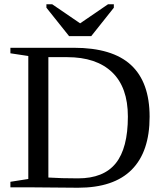

<svg xmlns="http://www.w3.org/2000/svg" viewBox="-20 -879 762 901"><path d="M580.1 -332Q580.1 -469.2 506.1 -540Q432.1 -610.8 294.9 -610.8H207V-45.9Q265.6 -42 346.2 -42Q466.3 -42 523.2 -112.8Q580.1 -183.6 580.1 -332ZM326.2 -654.8Q507.3 -654.8 594.7 -574Q682.1 -493.2 682.1 -331.1Q682.1 -167 597.9 -82.5Q513.7 2 346.2 2L112.8 0H28.8V-25.9L112.8 -39.1V-616.2L28.8 -628.9V-654.8ZM225.1 -858.9 356 -769.5 486.8 -858.9H514.2V-842.8L408.2 -709.5H304.2L197.8 -842.8V-858.9Z"/></svg>

Font: Liberation Serif
Style: Regular
Weight: 400
Designer: Steve Matteson
Foundry: Ascender Corporation
Version: Version 2.1.5